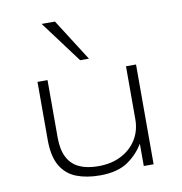

<svg xmlns="http://www.w3.org/2000/svg" viewBox="-84 -837 876 923"><g transform="rotate(-10 353.5 -375.0)"><path d="M331 8Q266 8 216.5 -11Q167 -30 139.5 -76.5Q112 -123 112 -203V-487H161V-206Q161 -147 180.5 -109.5Q200 -72 237.5 -54.5Q275 -37 330 -37Q396 -37 444 -62.5Q492 -88 518 -131Q544 -174 544 -229V-487H593V0H545V-118H550Q520 -63 468.5 -27.5Q417 8 331 8ZM332 -554 180 -758H245L375 -554Z"/></g></svg>

Font: Nunito Sans 10pt Expanded ExtraLight
Style: Regular
Weight: 250
Width: 7
Designer: Vernon Adams
Foundry: Vernon Adams
Version: Version 3.101;gftools[0.9.27]